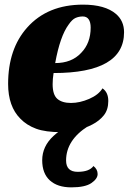

<svg xmlns="http://www.w3.org/2000/svg" viewBox="-20 -550 572 828"><path d="M422 -169Q447 -152 447 -114.5Q447 -77 428 -53Q409 -29 378 -13Q314 20 245 20Q176 20 135.5 5Q95 -10 68 -38Q15 -91 15 -188Q15 -339 97 -431Q185 -530 338 -530Q433 -530 480 -490Q515 -460 515 -411Q515 -235 211 -235Q207 -209 207 -187Q207 -141 227.5 -123.5Q248 -106 286 -106Q324 -106 364.5 -123.5Q405 -141 422 -169ZM218 -278Q289 -278 330 -322Q371 -364 371 -431Q371 -454 362.5 -466.5Q354 -479 337 -479Q320 -479 305.5 -472.5Q291 -466 276 -444Q239 -394 218 -278ZM383 166Q401 180 401 200.5Q401 221 374 239.5Q347 258 287.5 258Q228 258 195 228Q162 198 162 141Q162 81 211 36Q255 -5 321 -22L360 -6Q265 54 265 142Q265 191 315 191Q365 191 383 166Z"/></svg>

Font: Sansita One
Style: Regular
Weight: 400
Designer: Pablo Cosgaya
Foundry: Omnibus-Type
Version: Version 1.001